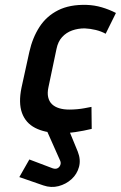

<svg xmlns="http://www.w3.org/2000/svg" viewBox="-20 -532 494 785"><path d="M173 -15 170 -1 226 125Q230 134 226.5 143Q223 152 215 156Q207 160 195 156L100 120L59 192L157 226Q189 237 219.5 229Q250 221 272.5 200.5Q295 180 303 150.5Q311 121 298 88L261 -2L261 -6ZM412 -394 454 -479Q427 -493 396.5 -502Q366 -511 334 -512Q265 -514 217.5 -490Q170 -466 141.5 -422Q113 -378 100 -320L68 -174Q55 -111 70 -70Q85 -29 124 -9Q163 11 220 12Q254 13 288 8Q322 3 355 -5L354 -95Q354 -95 346 -93.5Q338 -92 325 -89.5Q312 -87 295.5 -85.5Q279 -84 263 -84Q240 -84 222 -89.5Q204 -95 192.5 -106Q181 -117 177 -134.5Q173 -152 178 -175L211 -332Q217 -362 234 -380.5Q251 -399 275 -407.5Q299 -416 326 -416Q349 -415 371.5 -409.5Q394 -404 412 -394Z"/></svg>

Font: Advent Pro
Style: Italic
Weight: 400
Italic angle: -12°
Designer: VivaRado, Andreas Kalpakidis
Foundry: VivaRado, Andreas Kalpakidis
Version: Version 3.000